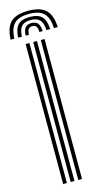

<svg xmlns="http://www.w3.org/2000/svg" viewBox="-174 -1017 562 1060"><g transform="rotate(-15 107.0 -487.0)"><path d="M107.2 -974Q176 -974 207.2 -944Q238.5 -914 242.2 -844.8H220.5Q217.5 -904.8 191.2 -930.5Q165 -956.2 107.2 -956.2Q49.2 -956.2 23 -930.5Q-3.2 -904.8 -6 -844.8H-27.5Q-24.5 -914 6.9 -944Q38.2 -974 107.2 -974ZM107.2 -938.8Q153.8 -938.8 175.1 -917Q196.5 -895.2 199 -844.8H177.5Q175.5 -885.8 159.1 -903.5Q142.8 -921.2 107.2 -921.2Q71.5 -921.2 55.2 -903.5Q39 -885.8 37 -844.8H15.5Q17.8 -895.2 39 -917Q60.2 -938.8 107.2 -938.8ZM107.2 -903.8Q131.8 -903.8 143 -890.1Q154.2 -876.5 155.8 -844.8H137Q137 -867 129.4 -876.6Q121.8 -886.2 107.2 -886.2Q93 -886.2 85.4 -876.6Q77.8 -867 77.5 -844.8H58.8Q60 -876.5 71.2 -890.1Q82.5 -903.8 107.2 -903.8ZM133 0V-800H154.5V0ZM46.5 0V-800H68V0ZM89.8 0V-800H111.2V0Z"/></g></svg>

Font: Big Shoulders Inline Display Thin
Style: Bold
Weight: 700
Version: Version 2.002